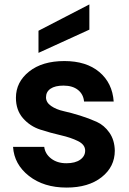

<svg xmlns="http://www.w3.org/2000/svg" viewBox="-20 -839 585 868"><path d="M499 -158Q499 -85 439.5 -38Q380 9 281 9Q178 9 111 -43.5Q44 -96 39 -175H180Q184 -143 211.5 -122Q239 -101 280 -101Q320 -101 342.5 -117Q365 -133 365 -158Q365 -185 333 -201Q301 -217 255 -227.5Q209 -238 162.5 -253Q116 -268 84 -304.5Q52 -341 52 -397Q52 -468 111.5 -515.5Q171 -563 271 -563Q370 -563 429 -513.5Q488 -464 494 -380H360Q357 -413 332.5 -432.5Q308 -452 267 -452Q229 -452 208.5 -438Q188 -424 188 -399Q188 -376 211 -360Q234 -344 268 -336.5Q302 -329 342 -316.5Q382 -304 416.5 -288.5Q451 -273 474.5 -239.5Q498 -206 499 -158ZM154 -700 384 -819V-705L154 -600Z"/></svg>

Font: SVN-Poppins SemiBold
Style: Regular
Weight: 600
Designer: Ninad Kale (Devanagari), Jonny Pinhorn (Latin)
Foundry: Indian Type Foundry
Version: Version 3.002 2017